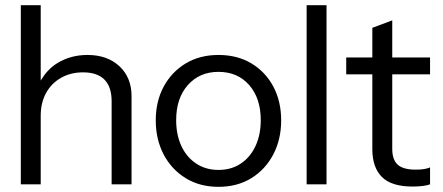

<svg xmlns="http://www.w3.org/2000/svg" viewBox="-20 -721 1722 747"><path d="M444.8 -463.1C413.5 -492.4 372 -507.2 320.4 -507.2C276.5 -507.2 237.3 -496.5 202.8 -475.3C175.1 -458.2 154.7 -434.7 138.4 -407.7V-700.8H61V-3.9H138.4V-271C138.4 -304.6 145.4 -333.9 159.2 -359.1C173.1 -384.3 192.5 -404 217.3 -418.2C242.2 -432.3 270.7 -439.5 303 -439.5C339.8 -439.5 367.5 -430.2 386.2 -411.4C404.9 -392.7 414.3 -364.6 414.3 -327.2V-3.9H491.8V-347.5C491.8 -395.2 476.1 -433.8 444.8 -463.2Z M1043.4 -384.3C1023 -422.4 994.6 -452.4 958.2 -474.3C921.7 -496.2 879 -507.2 829.9 -507.2C781.5 -507.2 739.1 -496.2 702.6 -474.3C666.2 -452.4 637.6 -422.3 617 -384.3C596.3 -346.1 586 -302.2 586 -252.6C586 -203.6 596.2 -159.6 616.5 -120.4C636.8 -81.5 665.4 -50.7 702.2 -28C738.9 -5.3 781.5 5.9 829.9 5.9C879 5.9 921.7 -5.4 958.2 -28C994.6 -50.6 1023 -81.4 1043.4 -120.4C1063.7 -159.5 1073.9 -203.5 1073.9 -252.6C1073.9 -302.2 1063.7 -346.1 1043.4 -384.3ZM974.1 -152.9C960.6 -123.9 941.6 -101.1 917 -84.7C892.5 -68.2 863.5 -59.9 829.9 -59.9C797 -59.9 768.1 -68.2 743.3 -84.7C718.4 -101.1 699.2 -123.8 685.7 -152.9C672.1 -182.1 665.4 -215.5 665.4 -253.6C665.4 -310.4 680.5 -355.9 710.9 -390.1C741.2 -424.3 780.9 -441.4 829.9 -441.4C879.6 -441.4 919.5 -424.3 949.5 -390.1C979.5 -355.8 994.5 -310.4 994.5 -253.6C994.5 -215.5 987.7 -182 974.1 -152.9Z M1250.4 -3.9V-700.8H1173V-3.9Z M1653.2 -431.7V-497.5H1506.1V-641.8L1428.6 -612.7V-497.5H1327V-431.7H1428.6V-140.4C1428.6 -93.2 1441.1 -57.4 1465.9 -32.4C1490.8 -7.6 1530.6 4.8 1585.5 4.8C1600.3 4.8 1613.7 3.9 1625.6 2.4C1637.6 0.9 1646.8 -1.3 1653.2 -3.9V-69.6C1647.4 -67.1 1639.8 -64.9 1630.5 -63.3C1621.1 -61.7 1610 -61 1597.1 -61C1564.8 -61 1541.6 -67.4 1527.4 -80.3C1513.2 -93.2 1506.1 -113.5 1506.1 -141.3V-431.7Z"/></svg>

Font: Diatome
Style: Regular
Weight: 400
Designer: 15.100.17
Foundry: 15.100.17
Version: Version 1.008;Fontself Maker 3.5.8